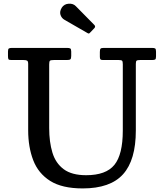

<svg xmlns="http://www.w3.org/2000/svg" viewBox="-20 -1011 894 1046"><path d="M627 -684H541Q530.5 -684 527.2 -687.5Q524 -691 524 -702V-728Q524 -742 528 -746Q532 -750 545 -750H808Q821 -750 825.5 -746.8Q830 -743.5 830 -729.5V-703.5Q830 -690 825.5 -687Q821 -684 808 -684H743.5Q728.5 -684 724.2 -680.5Q720 -677 720 -663V-300Q720 -139 650.5 -61.8Q581 15.5 430.5 15.5Q318 15.5 253.2 -25.5Q188.5 -66.5 161 -138.2Q133.5 -210 133.5 -301.5V-662.5Q133.5 -677.5 127.5 -680.8Q121.5 -684 108 -684H42Q29 -684 26.2 -688.2Q23.5 -692.5 23.5 -706V-730.5Q23.5 -743.5 28.2 -746.8Q33 -750 45 -750H345Q357.5 -750 362.8 -747Q368 -744 368 -730.5V-706.5Q368 -691.5 363.2 -687.8Q358.5 -684 344 -684H273.5Q256.5 -684 252.2 -680.2Q248 -676.5 248 -660V-313Q248 -237.5 265.5 -179.8Q283 -122 327 -89.2Q371 -56.5 449.5 -56.5Q557.5 -56.5 603.2 -112.8Q649 -169 649 -300V-661Q649 -676 645.2 -680Q641.5 -684 627 -684ZM456.5 -831 331.5 -903Q315.5 -912 309.5 -930.2Q303.5 -948.5 317 -970Q329.5 -989 354.2 -990.8Q379 -992.5 393.5 -977L493.5 -875.5Q502.5 -866.5 494 -857.5L471.5 -834Q467.5 -829.5 464.8 -828.5Q462 -827.5 456.5 -831Z"/></svg>

Font: Besley* Medium
Style: Regular
Weight: 500
Designer: Owen Earl
Foundry: indestructible type*
Version: Version 3.000; ttfautohint (v1.8.3)